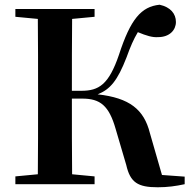

<svg xmlns="http://www.w3.org/2000/svg" viewBox="-20 -779 808 812"><path d="M514 -81C531 -7 563 13 647 13C689 13 724 8 761 0V-32L665 -39L614 -216C589 -316 528 -365 393 -380C446 -401 477 -438 515 -536C532 -583 545 -613 563 -643C599 -628 625 -620 649 -622C697 -622 724 -652 724 -686C724 -721 701 -749 655 -759C577 -751 532 -698 483 -547C440 -421 398 -395 324 -395H284C284 -500 284 -601 285 -699L380 -708V-741H45V-708L140 -699C141 -597 141 -496 141 -394V-346C141 -243 141 -141 140 -42L45 -33V0H380V-33L285 -42C284 -141 284 -242 284 -362H328C404 -362 441 -332 469 -234Z"/></svg>

Font: Noto Serif JP
Style: Bold
Weight: 700
Designer: Ryoko NISHIZUKA 西塚涼子 (kana & ideographs); Frank Grießhammer (Latin, Greek & Cyrillic); Wenlong ZHANG 张文龙 (bopomofo); San
Foundry: Adobe
Version: Version 2.001;hotconv 1.1.0;makeotfexe 2.6.0